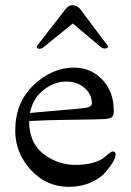

<svg xmlns="http://www.w3.org/2000/svg" viewBox="-20 -711 506 744"><path d="M151 -530Q142 -522 133 -522Q124 -522 121 -530L235 -677Q246 -691 261 -691Q276 -691 290 -677L400 -530Q395 -523 386 -523Q377 -523 369 -530L262 -620ZM273 -72Q311 -72 339 -80Q367 -88 380 -98L402 -116Q412 -124 417 -124Q428 -124 428 -112Q428 -90 389 -44Q370 -21 332 -4Q294 13 247 13Q159 13 99 -53Q39 -119 39 -205Q39 -313 110 -381Q181 -449 267 -449Q332 -449 376.5 -402.5Q421 -356 421 -280Q421 -264 414 -257.5Q407 -251 382 -249.5Q357 -248 260 -247Q163 -246 93 -242Q93 -157 148.5 -114.5Q204 -72 273 -72ZM96 -273Q122 -276 201 -282.5Q280 -289 308 -292.5Q336 -296 336 -311Q336 -345 308 -370Q280 -395 235.5 -395Q191 -395 149 -362.5Q107 -330 96 -273Z"/></svg>

Font: Sedan
Style: Regular
Weight: 400
Designer: Sebastian Salazar
Foundry: Sebastian Salazar
Version: Version 1.001